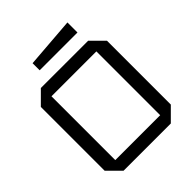

<svg xmlns="http://www.w3.org/2000/svg" viewBox="-235 -1007 1149 1149"><g transform="rotate(-45 340.0 -432.5)"><path d="M60 -80V-620L140 -700H540L620 -620V-80L540 0H140ZM150 -620V-80H530V-620ZM210 -780V-840L530 -865V-780Z"/></g></svg>

Font: Tektur
Style: Regular
Weight: 400
Designer: Adam Jagosz
Foundry: Adam Jagosz
Version: Version 1.005;gftools[0.9.30]